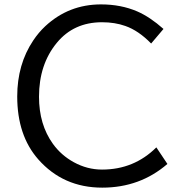

<svg xmlns="http://www.w3.org/2000/svg" viewBox="-20 -821 840 882"><path d="M749 -67.9Q623 41 449.7 41Q270.5 41 155.8 -88.9Q59.1 -198.7 59.1 -377.9Q59.1 -525.4 132.8 -635.3Q157.2 -671.9 188 -700.7Q295.9 -800.8 443.8 -800.8Q535.6 -800.8 610.4 -768.6Q668.9 -743.2 731 -688L674.3 -621.1Q616.2 -680.7 555.7 -701.7Q507.8 -718.8 448.7 -718.8Q318.8 -718.8 241.2 -624.5Q159.2 -525.4 159.2 -376.5Q159.2 -249 223.1 -160.2Q261.2 -107.4 319.3 -75.7Q380.9 -42 448.7 -42Q595.7 -42 698.2 -144Z"/></svg>

Font: FORM UDPGothic
Style: Regular
Weight: 400
Foundry: Pronama LLC
Version: Version 1.05101